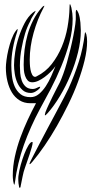

<svg xmlns="http://www.w3.org/2000/svg" viewBox="-20 -493 436 917"><path d="M366 -347Q366 -297 352.5 -242.5Q339 -188 317 -135Q295 -82 266.5 -34.5Q238 13 208 47Q197 59 195 58Q193 57 197 43Q203 27 212.5 7Q222 -13 231.5 -32.5Q241 -52 250.5 -70Q260 -88 266 -100Q273 -115 282 -139.5Q291 -164 299.5 -194Q308 -224 316 -257Q324 -290 330 -320.5Q336 -351 339.5 -376.5Q343 -402 342 -418Q341 -436 342.5 -441.5Q344 -447 346 -445.5Q348 -444 350.5 -439Q353 -434 355 -430Q362 -410 364 -385Q366 -360 366 -347ZM169 -71Q162 -63 150 -56Q138 -49 127 -49Q103 -49 87.5 -63Q72 -77 63 -97.5Q54 -118 50.5 -141Q47 -164 47 -182Q47 -209 52.5 -244.5Q58 -280 69.5 -315.5Q81 -351 97.5 -382.5Q114 -414 137 -433Q143 -437 148 -440.5Q153 -444 145 -430Q139 -419 133.5 -411Q128 -403 125 -393Q109 -364 99.5 -332Q90 -300 84 -267Q75 -223 75 -179Q75 -163 76.5 -144Q78 -125 84 -108Q90 -91 102.5 -79.5Q115 -68 137 -68Q143 -68 151 -71Q159 -74 164 -77Q172 -80 172 -78Q172 -76 169 -71ZM392 -330Q396 -315 396 -295Q396 -254 384 -204.5Q372 -155 352.5 -102Q333 -49 306.5 5Q280 59 251.5 109Q223 159 193 202.5Q163 246 136 278Q135 279 132.5 282Q130 285 127.5 287.5Q125 290 123 291Q121 292 121 288Q121 286 133.5 261.5Q146 237 165 200.5Q184 164 206.5 121.5Q229 79 250 40Q271 1 286.5 -29Q302 -59 307 -70Q336 -134 356.5 -198.5Q377 -263 385 -332Q386 -340 386.5 -340.5Q387 -341 392 -330ZM327 -404Q327 -348 311.5 -290.5Q296 -233 273 -177Q250 -121 222.5 -68.5Q195 -16 170 29Q125 113 94 199.5Q63 286 51 380Q49 391 48 389Q47 389 45.5 383.5Q44 378 43 371.5Q42 365 41.5 358Q41 351 41 346Q41 301 51 255Q61 209 77 165Q93 121 112.5 79Q132 37 152 0H125Q95 0 73 -14Q51 -28 37 -51Q23 -74 15.5 -105Q8 -136 8 -170Q8 -183 11 -206.5Q14 -230 20 -255.5Q26 -281 35 -305.5Q44 -330 55 -345Q63 -356 64 -354Q65 -352 62 -341Q49 -303 41.5 -262Q34 -221 34 -181Q34 -158 37 -131Q40 -104 49.5 -81.5Q59 -59 77 -44Q95 -29 126 -29Q148 -29 166 -44Q184 -59 198.5 -81Q213 -103 224.5 -129Q236 -155 245 -177Q235 -163 221.5 -149.5Q208 -136 193 -125Q178 -114 163 -107Q148 -100 134 -100Q120 -100 112 -109Q104 -118 99.5 -131.5Q95 -145 94 -159Q93 -173 93 -184Q93 -220 97.5 -256.5Q102 -293 112 -328.5Q122 -364 138.5 -396.5Q155 -429 179 -456Q181 -459 184 -461.5Q187 -464 189.5 -465Q192 -466 192 -464.5Q192 -463 188 -456Q159 -402 140.5 -336Q122 -270 122 -208Q122 -202 122.5 -188.5Q123 -175 125.5 -161Q128 -147 133.5 -136.5Q139 -126 148 -126Q151 -126 156 -129Q198 -150 227 -187Q256 -224 275 -269.5Q294 -315 302.5 -363.5Q311 -412 312 -456Q312 -472 314 -473Q316 -474 321 -456Q327 -427 327 -404ZM136 188Q136 195 131.5 211Q127 227 121 245Q115 263 109 280Q103 297 100 306Q92 328 88 349.5Q84 371 79 394Q79 396 78 400Q77 404 74 404Q72 404 71 399Q70 394 70 392Q68 384 67.5 370Q67 356 68 348Q71 323 79 294.5Q87 266 96.5 241.5Q106 217 116 201Q126 185 133 185Q136 185 136 188Z"/></svg>

Font: Akronim
Style: Regular
Weight: 400
Designer: Grzegorz Klimczewski
Foundry: Fonty.PL
Version: Version 1.002